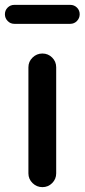

<svg xmlns="http://www.w3.org/2000/svg" viewBox="-30 -770 348 790"><path d="M86.9 -56.6V-493.2Q86.9 -516.6 104 -533.2Q121.1 -549.8 144.5 -549.8Q168 -549.8 184.6 -533.2Q201.2 -516.6 201.2 -493.2V-56.6Q201.2 -33.2 184.6 -16.6Q168 0 144.5 0Q121.1 0 104 -16.6Q86.9 -33.2 86.9 -56.6ZM29.3 -671.9Q12.7 -671.9 1.5 -683.6Q-9.8 -695.3 -9.8 -711.4Q-9.8 -727.5 1.5 -738.8Q12.7 -750 29.3 -750H258.8Q275.4 -750 286.6 -738.8Q297.9 -727.5 297.9 -711.4Q297.9 -695.3 286.6 -683.6Q275.4 -671.9 258.8 -671.9Z"/></svg>

Font: Gen Jyuu Gothic Medium
Style: Regular
Weight: 500
Designer: [Source Han Sans]
Ryoko NISHIZUKA  (kana & ideographs); Paul D. Hunt (Latin, Greek & Cyrillic); Wenlong ZHANG  (bopomofo
Version: Version 1.002.20150607